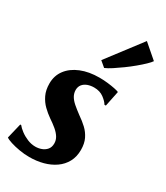

<svg xmlns="http://www.w3.org/2000/svg" viewBox="-213 -954 911 1054"><g transform="rotate(30 242.0 -427.0)"><path d="M377.5 -444.5H368.5Q359.5 -461 334.5 -479.8Q309.5 -498.5 273 -498.5Q251 -498.5 232.5 -491.8Q214 -485 202.8 -471.5Q191.5 -458 191 -437Q191 -416 201.2 -398Q211.5 -380 231.2 -363Q251 -346 278 -326Q306.5 -306.5 329.8 -284.8Q353 -263 367 -234.2Q381 -205.5 381 -165Q381 -121.5 363 -88.5Q345 -55.5 313.5 -33.5Q282 -11.5 241.2 -0.5Q200.5 10.5 154 10.5Q123.5 10.5 91.2 5Q59 -0.5 34 -8.5Q9 -16.5 -0.5 -24L22.5 -119.5H28.5Q38.5 -106.5 58.2 -91.5Q78 -76.5 103.2 -66Q128.5 -55.5 154.5 -55.5Q174.5 -55.5 193.2 -62.5Q212 -69.5 224.2 -84.2Q236.5 -99 236.5 -122.5Q236.5 -144 225.2 -162Q214 -180 193.8 -197Q173.5 -214 146.5 -232Q123.5 -248 100.8 -270Q78 -292 63.2 -322.8Q48.5 -353.5 48.5 -395Q48.5 -445 76.5 -482Q104.5 -519 154.8 -539.5Q205 -560 271.5 -560Q298 -560 323.8 -557Q349.5 -554 369.2 -550Q389 -546 397.5 -542ZM231 -648 395.5 -864 484 -787.5Q477 -776.5 458.2 -758.5Q439.5 -740.5 414.2 -719.5Q389 -698.5 361.5 -678.5Q334 -658.5 309 -642.2Q284 -626 266 -618.5Z"/></g></svg>

Font: Merriweather 36pt ExtraBold
Style: Italic
Weight: 800
Italic angle: -7.8°
Version: Version 2.101